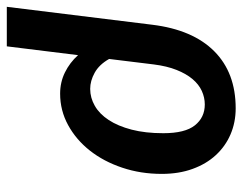

<svg xmlns="http://www.w3.org/2000/svg" viewBox="-104 -466 729 578"><g transform="rotate(90 261.0 -176.5)"><path d="M46 -270 -8 168H111L137.5 -46.5C152.5 -29.8 169.8 -16.7 189.5 -7C209.2 2.7 230.5 7.5 253.5 7.5C287.2 7.5 318.7 -0.5 348 -16.5C377.3 -32.5 402.9 -54.3 424.8 -82C446.6 -109.7 463.8 -142.1 476.2 -179.2C488.8 -216.4 495 -256.2 495 -298.5C495 -332.8 490 -363.8 480 -391.2C470 -418.8 456.2 -442.1 438.5 -461.2C420.8 -480.4 400 -495.2 376 -505.5C352 -515.8 325.8 -521 297.5 -521C226.2 -521 168.9 -499.5 125.8 -456.5C82.6 -413.5 56 -351.3 46 -270ZM149 -140 165.5 -274.5C168.8 -300.8 174.3 -323.7 182 -343C189.7 -362.3 198.8 -378.3 209.5 -391C220.2 -403.7 232.1 -413 245.2 -419C258.4 -425 272 -428 286 -428C312 -428 332.9 -418.1 348.8 -398.2C364.6 -378.4 372.5 -346.7 372.5 -303C372.5 -267 368.9 -235.2 361.8 -207.8C354.6 -180.2 344.9 -157.2 332.8 -138.8C320.6 -120.2 306.4 -106.3 290.2 -97C274.1 -87.7 257 -83 239 -83C223 -83 206.8 -87.5 190.5 -96.5C174.2 -105.5 160.3 -120 149 -140Z"/></g></svg>

Font: Lato
Style: Bold Italic
Weight: 700
Italic angle: -7°
Designer: Lukasz Dziedzic
Foundry: tyPoland Lukasz Dziedzic
Version: Version 2.007; 2014-02-27